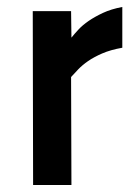

<svg xmlns="http://www.w3.org/2000/svg" viewBox="-20 -531 398 551"><path d="M74 -499H184L185 -423Q193 -433 205 -446Q217 -459 234.5 -471Q252 -483 275.5 -494Q299 -505 331 -511V-394Q297 -388 273 -377.5Q249 -367 232.5 -355.5Q216 -344 204.5 -332Q193 -320 184 -310L185 0H75Z"/></svg>

Font: Panefresco 750wt
Style: Regular
Weight: 750
Foundry: Campivisivi & Chank Co
Version: Version 1.000